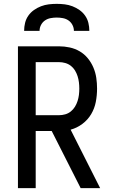

<svg xmlns="http://www.w3.org/2000/svg" viewBox="-20 -975 588 995"><path d="M73 0V-735H286Q314 -735 341.5 -729Q369 -723 393 -709Q417 -695 435 -673Q453 -651 464 -625Q475 -599 479 -571.5Q483 -544 483 -516Q483 -481 476.5 -447Q470 -413 452.5 -383.5Q435 -354 407 -333Q379 -312 346 -303L499 0H398L322 -150L248 -296H165V0ZM165 -378H286Q302 -378 318 -382.5Q334 -387 347 -397.5Q360 -408 368.5 -422Q377 -436 382 -451.5Q387 -467 389 -483Q391 -499 391 -516Q391 -532 389 -548.5Q387 -565 382 -580.5Q377 -596 368.5 -610Q360 -624 347 -634Q334 -644 318 -648.5Q302 -653 286 -653H165ZM105 -815Q105 -836 110 -856.5Q115 -877 127 -894Q139 -911 156 -923Q173 -935 192.5 -942.5Q212 -950 232.5 -952.5Q253 -955 274 -955Q295 -955 315.5 -952.5Q336 -950 355.5 -942.5Q375 -935 392 -923Q409 -911 421 -894Q433 -877 438 -856.5Q443 -836 443 -815H363Q363 -831 355.5 -845.5Q348 -860 335 -869Q322 -878 306 -881Q290 -884 274 -884Q258 -884 242 -881Q226 -878 213 -869Q200 -860 192.5 -845.5Q185 -831 185 -815Z"/></svg>

Font: Iosevka Semi-Condensed Medium
Style: Regular
Weight: 500
Monospace: yes
Designer: Belleve Invis
Foundry: Belleve Invis
Version: Version 27.3.5